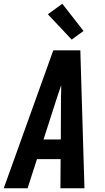

<svg xmlns="http://www.w3.org/2000/svg" viewBox="-41 -1003 561 1023"><path d="M-21 0 243 -735H387L409 0H281L282 -155H156L106 0ZM283 -260 284 -490Q285 -505 285 -519.5Q285 -534 285 -549Q280 -534 275 -519.5Q270 -505 265 -490L191 -260ZM341 -792 214 -927 291 -983 404 -838Z"/></svg>

Font: Iosevka SS04 Extrabold
Style: Italic
Weight: 800
Italic angle: -9°
Monospace: yes
Designer: Belleve Invis
Foundry: Belleve Invis
Version: Version 19.0.0; ttfautohint (v1.8.4)